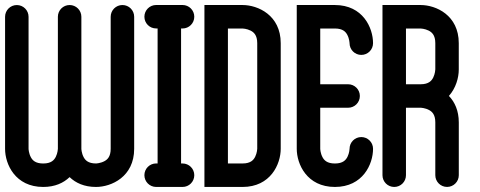

<svg xmlns="http://www.w3.org/2000/svg" viewBox="-20 -737 1892 757"><path d="M150.3 0.1C196.7 0.1 230.6 -15.8 254.4 -38.7C278.2 -15.8 312.1 0.1 358.5 0.1C419.1 0.1 509 -40 509 -150.3V-670.9C509 -696.5 488.3 -717.2 462.7 -717.2C437.1 -717.2 416.4 -696.5 416.4 -670.9V-150.3C416.4 -119 403.2 -107.8 391.8 -101.6C376 -93 358.3 -92.5 358.6 -92.5C327.3 -92.5 316.1 -105.7 309.9 -117.1C301.4 -132.8 300.8 -150.3 300.8 -150.3V-670.9C300.8 -696.5 280.1 -717.2 254.5 -717.2C228.9 -717.2 208.2 -696.5 208.2 -670.9V-150.3C208.2 -150.1 207.6 -134 200.1 -118.9C193.9 -106.6 182.7 -92.4 150.4 -92.4C119.1 -92.4 107.9 -105.6 101.7 -117C93.2 -132.7 92.6 -150.2 92.6 -150.2V-670.8C92.6 -696.4 71.9 -717.1 46.3 -717.1C20.7 -717.1 0 -696.4 0 -670.8V-150.3C-0.1 -89.8 40 0.1 150.3 0.1Z M693.9 -624.7H699.7C725.3 -624.7 746 -645.4 746 -671C746 -696.6 725.3 -717.3 699.7 -717.3H595.6C570 -717.3 549.3 -696.5 549.3 -671C549.3 -645.5 570 -624.7 595.6 -624.8H601.4V-92.6H595.6C570 -92.6 549.3 -71.9 549.3 -46.3C549.3 -20.7 570 0 595.6 0.1H699.7C725.3 0.1 746 -20.6 746 -46.2C746 -71.8 725.3 -92.5 699.7 -92.5H693.9Z M936.4 0.1C1046.7 0.1 1086.8 -89.8 1086.8 -150.3V-566.8C1086.8 -677.1 996.9 -717.2 936.4 -717.2H786V0.1ZM878.6 -92.5V-624.6H936.3C936.5 -624.6 952.7 -624 967.7 -616.5C980 -610.4 994.2 -599.1 994.2 -566.8V-150.4C994.2 -150.2 993.6 -134 986.1 -119C980 -106.7 968.7 -92.5 936.4 -92.5Z M1404.5 -196.6C1378.9 -196.6 1358.2 -175.9 1358.2 -150.3C1358.2 -150.1 1357.6 -134 1350.1 -118.9C1343.9 -106.6 1332.7 -92.4 1300.4 -92.4C1269.1 -92.4 1257.9 -105.6 1251.7 -117C1243.2 -132.7 1242.6 -150.2 1242.6 -150.2V-312.2H1352.5C1378.1 -312.2 1398.8 -332.9 1398.8 -358.5C1398.8 -384.1 1378.1 -404.8 1352.5 -404.8H1242.6V-624.6H1300.4C1331.7 -624.6 1342.9 -611.4 1349.1 -600C1357.6 -584.3 1358.2 -566.8 1358.2 -566.8C1358.2 -541.2 1378.9 -520.5 1404.5 -520.5C1430.1 -520.5 1450.8 -541.2 1450.8 -566.8C1450.8 -627.3 1410.7 -717.2 1300.4 -717.2H1150V-150.3C1150 -89.8 1190.1 0.1 1300.4 0.1C1410.7 0.1 1450.8 -89.8 1450.8 -150.3C1450.8 -175.9 1430.1 -196.6 1404.5 -196.6Z M1749.9 -358.7C1777.4 -389.6 1788.8 -430.4 1788.8 -462.7V-566.8C1788.8 -677.1 1698.9 -717.2 1638.4 -717.2H1488V-46.2C1488 -20.6 1508.7 0.1 1534.3 0.1C1559.9 0.1 1580.6 -20.6 1580.6 -46.2V-312.3H1638.1C1639.8 -312.2 1656.6 -311.4 1671.7 -303.2C1683.2 -297 1696.3 -285.8 1696.3 -254.5V-46.3C1696.3 -20.7 1717 0 1742.6 0C1768.2 0 1788.9 -20.7 1788.9 -46.3V-254.4C1788.8 -300.9 1772.9 -334.9 1749.9 -358.7ZM1696.2 -462.7C1696.2 -462.5 1695.6 -446.4 1688.1 -431.3C1681.9 -419 1670.7 -404.8 1638.4 -404.8H1580.6V-624.6H1638.4C1638.6 -624.6 1654.7 -624 1669.8 -616.5C1682.1 -610.3 1696.3 -599.1 1696.3 -566.8V-462.7Z"/></svg>

Font: Cactron
Style: Regular
Weight: 400
Version: Version 1.0